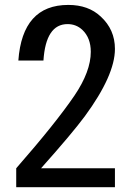

<svg xmlns="http://www.w3.org/2000/svg" viewBox="-20 -783 540 792"><path d="M46.9 -10.7V-88.9Q210 -275.4 287.1 -388.7Q354.5 -488.3 354.5 -569.3Q354.5 -627 319.3 -660.2Q293.9 -683.6 258.8 -683.6Q168.9 -683.6 159.2 -533.2H55.7Q72.3 -762.7 261.7 -762.7Q344.7 -762.7 395.5 -714.8Q454.1 -661.1 454.1 -581.1Q454.1 -472.7 330.1 -303.7Q277.3 -232.4 149.4 -88.9H454.1V-10.7Z"/></svg>

Font: MotoyaLCedar
Style: W3 mono
Weight: 400
Version: Version 1.01